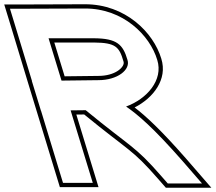

<svg xmlns="http://www.w3.org/2000/svg" viewBox="-231 -810 1014 903"><path d="M362 -309C417.5 -270.8 489.2 -210.2 628.1 -52L719.2 53H558.2L527.5 18C402.2 -126 386.4 -115.5 172 -291.7L101.1 -290.9L183.9 -20L205.3 50H65.3L43.9 -20L-38 -289C-38.1 -289 -38.2 -289 -38.4 -289L-81.2 -429C-81 -429 -80.8 -429 -80.6 -429L-162.7 -699L-184.1 -769H-114.1L169.6 -770C348.6 -770 474.1 -644 508.6 -528C538.2 -433.5 459.5 -344.4 362 -309ZM58.3 -430.9 231.6 -433C321.6 -433 383.6 -482 368.6 -528L368.3 -529C347.3 -601 318.7 -629 212.4 -630H-2.6ZM-100.7 -425.6 50.5 70H232.3L128 -271.2L165 -271.6C377.2 -97.7 389.1 -110.5 512.5 31.2L549.1 73H763L643.2 -65.1C525.8 -198.8 455.4 -263.9 402.1 -304.6C489.6 -349 558.2 -436.6 527.7 -533.8C491 -657.5 358.5 -790 169.5 -790L-114.1 -789H-211.1L-181.8 -693.2ZM73 -451.1 24.4 -610H212.3C313.2 -609.1 330 -588.7 349.1 -523.3L349.5 -522C350.5 -518.9 350.8 -516.8 350.8 -514.2C351 -492.2 310.2 -453 231.5 -453Z"/></svg>

Font: Nordica Plus
Style: NordicaClassicRgOpOblOl
Weight: 500
Version: Version 1.01